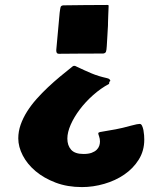

<svg xmlns="http://www.w3.org/2000/svg" viewBox="-20 -726 609 770"><path d="M417.5 -389.7Q383.8 -371.6 353.3 -344.5Q322.8 -317.4 299.9 -286.9Q276.9 -256.4 263.5 -225.9Q250.1 -195.4 250.1 -170Q250.1 -142.7 265.2 -125.6Q280.3 -108.5 315 -108.5Q334.5 -108.5 347.2 -113.1Q359.9 -117.8 367.5 -125.1Q375 -132.4 378 -141.2Q380.9 -150 380.9 -158.3Q380.9 -169.5 377.5 -178.8Q374.1 -188.1 374.1 -191Q374.1 -194.9 380.9 -196.4Q387.7 -197.8 403.1 -200.3Q418.5 -202.7 443.9 -207.4Q469.3 -212 506.4 -222.3Q520.5 -226.2 528.3 -227.6Q536.1 -229.1 540.5 -229.1Q545.9 -229.1 549.6 -221.8Q553.2 -214.4 555.2 -204.4Q557.1 -194.4 557.9 -183.7Q558.6 -172.9 558.6 -166.1Q558.6 -121.2 536.4 -85.8Q514.2 -50.4 478.5 -26Q442.9 -1.6 398.2 11.3Q353.6 24.3 308.7 24.3Q250.6 24.3 203.4 6.5Q156.3 -11.4 122.9 -39.4Q89.5 -67.5 71.4 -102.4Q53.3 -137.3 53.3 -171Q53.3 -198.8 62.8 -225.9Q72.4 -253 88.7 -278.9Q105.1 -304.8 126.8 -329.2Q148.5 -353.6 172.4 -376Q196.4 -398.5 221 -419Q245.7 -439.5 268.6 -457.6Q269.6 -459 272.3 -460.5Q275 -462 277.9 -462Q279.4 -462 281.6 -461.5Q283.8 -461 284.7 -460Q303.3 -451.2 318.2 -444.4Q333.1 -437.5 347.2 -431.7Q361.4 -425.8 376.3 -421.2Q391.2 -416.6 409.2 -412.6Q416.1 -411.2 419.2 -408Q422.4 -404.8 422.4 -401.4Q418.5 -399 418 -395.3Q417.5 -391.7 417.5 -389.7ZM415.6 -700.7Q414.6 -677.7 414.1 -664.3Q413.6 -650.9 413.4 -643.6Q413.1 -636.2 413.1 -633.3Q413.1 -630.4 413.1 -627.7Q413.1 -625 412.9 -621.1Q412.6 -617.2 412.1 -608.2Q411.7 -599.1 410.7 -583.3Q409.7 -567.4 408.2 -541Q407.3 -524.9 405.1 -518.8Q402.9 -512.7 394.1 -511.3Q351.1 -511.3 304.3 -511Q257.4 -510.8 215.9 -510.3Q210.5 -510.3 208.1 -513.5Q205.6 -516.6 205.6 -524.9L219.3 -675.3Q221.3 -691.4 223 -697.5Q224.7 -703.6 234 -704.6Q275.5 -705.1 319.1 -705.6Q362.8 -706.1 410.2 -706.1Q414.1 -706.1 414.8 -705.3Q415.6 -704.6 415.6 -700.7Z"/></svg>

Font: Carter One
Style: Regular
Weight: 400
Designer: vernon adams
Foundry: vernon adams
Version: Version 1.000